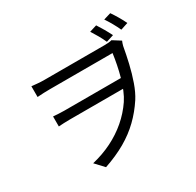

<svg xmlns="http://www.w3.org/2000/svg" viewBox="-193 -1074 1385 1359"><g transform="rotate(-30 500.0 -394.5)"><path d="M739.1 -833.8Q756.1 -808.2 775.1 -775.3Q794 -742.4 807.7 -714.2L747.1 -694.8Q733.8 -724.8 715.7 -756.7Q697.5 -788.6 680.1 -815.6ZM868.6 -858.6Q885.9 -833.8 905.4 -800.9Q924.9 -767.9 938.9 -737.9L878.3 -718.1Q864.1 -749.7 845.8 -782Q827.5 -814.2 809.5 -840.8ZM126.7 -689.6Q143 -688.2 171 -685.3Q199.1 -682.5 229.6 -682.5Q246.9 -682.5 285.5 -682.5Q324.2 -682.5 375.4 -682.5Q426.5 -682.5 481.3 -682.5Q536.1 -682.5 585.7 -682.5Q635.3 -682.5 671.1 -682.5Q706.8 -682.5 719.4 -682.5Q736.6 -682.5 752.3 -683.8Q768 -685.2 780.4 -688.6L844.3 -648.3Q841.7 -641.2 837.9 -632.4Q834.2 -623.5 831.8 -611.8Q820.8 -549.4 804.7 -479.8Q788.5 -410.3 766.1 -346.5Q743.7 -282.7 714.5 -237.3Q667.6 -165.6 608.4 -108.3Q549.2 -50.9 473 -6.9Q396.8 37 298 70.7L233 1.2Q319.8 -19.5 394.6 -56.6Q469.3 -93.7 530.7 -146.3Q592.1 -199 637.2 -265.4Q657.7 -296 674.7 -337.1Q691.7 -378.1 704.6 -424.1Q717.5 -470.1 726.7 -516.7Q735.9 -563.3 741.7 -606Q726.7 -606 688 -606Q649.4 -606 597.4 -606Q545.4 -606 488.5 -606Q431.6 -606 379 -606Q326.4 -606 286.8 -606Q247.2 -606 230 -606Q205.7 -606 179.9 -605Q154.2 -603.9 126.7 -601.9ZM728 -349.7Q710.9 -349.7 673.2 -349.7Q635.5 -349.7 586.4 -349.7Q537.3 -349.7 484.5 -349.7Q431.7 -349.7 383.2 -349.7Q334.6 -349.7 297.7 -349.7Q260.8 -349.7 244.2 -349.7Q218.7 -349.7 197.2 -348.7Q175.6 -347.7 152.7 -346V-427.8Q173.3 -426.4 195.8 -424.9Q218.3 -423.4 241.9 -423.4Q258.8 -423.4 296.8 -423.4Q334.8 -423.4 385 -423.4Q435.1 -423.4 489 -423.4Q542.9 -423.4 592.7 -423.4Q642.4 -423.4 680.3 -423.4Q718.1 -423.4 735 -423.4Z"/></g></svg>

Font: Noto Sans TC
Style: Regular
Weight: 100
Designer: Ryoko NISHIZUKA 西塚涼子 (kana, bopomofo & ideographs); Paul D. Hunt (Latin, Greek & Cyrillic); Sandoll Communications 산돌커뮤니
Foundry: Adobe
Version: Version 2.004;hotconv 1.0.118;makeotfexe 2.5.65603